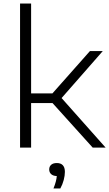

<svg xmlns="http://www.w3.org/2000/svg" viewBox="-20 -828 612 1077"><path d="M500 0 274.5 -250H154.5V0H92.5V-808H154.5V-304H274L484.5 -541.5H556.5L325.5 -278L572.5 0ZM344 136Q344 156.5 337.5 181.5Q331 206.5 318.5 229H280Q296.5 188.5 298.5 159.5Q278.5 159 267.2 149Q256 139 256 122.5Q256 106 267.2 96.2Q278.5 86.5 298.5 86.5Q321 86.5 332.5 99Q344 111.5 344 136Z"/></svg>

Font: Encode Sans Expanded Light
Style: Regular
Weight: 300
Width: 7
Designer: Multiple Designers
Foundry: Impallari Type
Version: Version 2.000